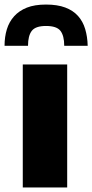

<svg xmlns="http://www.w3.org/2000/svg" viewBox="-43 -823 405 843"><path d="M-23 -622Q-23 -661 -13 -694Q-3 -727 19 -751.5Q41 -776 75 -789.5Q109 -803 159 -803Q209 -803 243.5 -790Q278 -777 299.5 -753Q321 -729 331 -695.5Q341 -662 342 -622H239Q239 -666 222.5 -687.5Q206 -709 159 -709Q113 -709 96.5 -687.5Q80 -666 80 -622ZM57 -540H252V0H57Z"/></svg>

Font: Encode Sans Normal
Style: ExtraBold
Weight: 800
Designer: Pablo Impallari, Andres Torresi
Foundry: Pablo Impallari, Andres Torresi
Version: Version 1.000; ttfautohint (v1.00) -l 8 -r 50 -G 200 -x 14 -